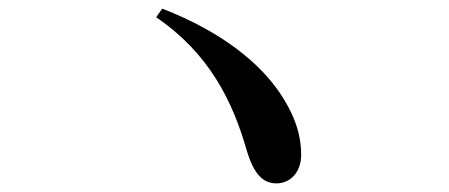

<svg xmlns="http://www.w3.org/2000/svg" viewBox="-20 -580 1040 445"><path d="M356 -560 342 -540C465 -456 519 -346 552 -231C569 -174 591 -155 621 -155C652 -155 678 -180 678 -221C678 -259 669 -304 629 -364C584 -431 498 -505 356 -560Z"/></svg>

Font: Noto Serif HK SemiBold
Style: Regular
Weight: 600
Designer: Ryoko NISHIZUKA 西塚涼子 (kana & ideographs); Frank Grießhammer (Latin, Greek & Cyrillic); Wenlong ZHANG 张文龙 (bopomofo); San
Foundry: Adobe
Version: Version 2.001;hotconv 1.1.0;makeotfexe 2.6.0